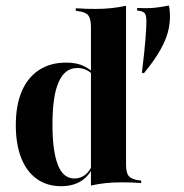

<svg xmlns="http://www.w3.org/2000/svg" viewBox="-20 -652 655 684"><path d="M492.7 -391.1 485.5 -392.7Q494.4 -465.3 498 -509.3Q501.6 -553.2 501.6 -576.6Q501.6 -597.6 495.2 -605.2Q488.7 -612.9 468.5 -614.5V-623.4Q508.1 -621.8 533.1 -624.6Q558.1 -627.4 581.5 -632.3Q583.1 -628.2 584.3 -616.9Q585.5 -605.6 585.5 -593.5Q585.5 -566.1 578.2 -537.9Q571 -509.7 551.2 -474.2Q531.5 -438.7 492.7 -391.1ZM197.6 11.3Q147.6 11.3 111.3 -14.5Q75 -40.3 55.6 -89.1Q36.3 -137.9 36.3 -206.5Q36.3 -277.4 57.7 -327Q79 -376.6 119.4 -402.8Q159.7 -429 216.1 -429Q254 -429 279.8 -416.1Q305.6 -403.2 316.9 -386.3L314.5 -379.8Q307.3 -391.9 291.5 -400.8Q275.8 -409.7 254.8 -409.7Q211.3 -409.7 189.1 -360.1Q166.9 -310.5 166.9 -208.9Q166.9 -114.5 185.9 -65.3Q204.8 -16.1 245.2 -16.1Q266.9 -16.1 284.3 -29.8Q301.6 -43.5 312.9 -73.4L315.3 -67.7Q301.6 -29 271.8 -8.9Q241.9 11.3 197.6 11.3ZM304 0V-208.9H429V-66.9Q429 -37.1 438.3 -25.4Q447.6 -13.7 473.4 -9.7L483.1 -8.9V0Q461.3 -1.6 444.8 -2Q428.2 -2.4 411.3 -2.4Q382.3 -2.4 356 0.4Q329.8 3.2 304 8.9ZM304 -208.9V-554.8Q304 -584.7 294.8 -596.8Q285.5 -608.9 259.7 -612.1L250 -613.7V-622.6Q271.8 -621 288.3 -620.6Q304.8 -620.2 321 -620.2Q350 -620.2 376.6 -623Q403.2 -625.8 429 -631.5V-622.6V-208.9Z"/></svg>

Font: Playfair 144pt SemiCondensed ExtraBold
Style: Regular
Weight: 800
Width: 4
Designer: Claus Eggers Sørensen
Foundry: Claus Eggers Sørensen
Version: Version 2.203